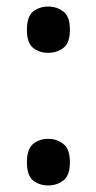

<svg xmlns="http://www.w3.org/2000/svg" viewBox="-20 -558 294 585"><path d="M127 -397Q100 -397 81 -412Q62 -427 62 -467Q62 -508 81 -523Q100 -538 127 -538Q153 -538 173 -523Q193 -508 193 -467Q193 -427 173 -412Q153 -397 127 -397ZM127 7Q100 7 81 -8Q62 -23 62 -64Q62 -104 81 -119.5Q100 -135 127 -135Q153 -135 173 -119.5Q193 -104 193 -64Q193 -23 173 -8Q153 7 127 7Z"/></svg>

Font: Noto Serif Hebrew Condensed SemiBold
Style: Regular
Weight: 600
Width: 3
Designer: Monotype Design Team
Foundry: Monotype Imaging Inc.
Version: Version 2.004; ttfautohint (v1.8.4.7-5d5b)